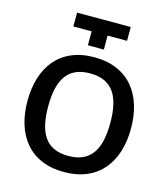

<svg xmlns="http://www.w3.org/2000/svg" viewBox="-139 -1087 1061 1209"><g transform="rotate(15 391.0 -482.5)"><path d="M391 -630C538 -630 594 -534 594 -361C594 -188 538 -92 391 -92C245 -92 189 -188 189 -361C189 -534 245 -630 391 -630ZM729 -361C729 -579 617 -735 391 -735C165 -735 54 -579 54 -361C54 -143 165 13 391 13C617 13 729 -143 729 -361ZM562 -978H212V-888H331V-797H435V-888H562Z"/></g></svg>

Font: Perun SemiBold
Style: Regular
Weight: 600
Foundry: Copyright (c) Stefan Peev, Context Ltd, 2016
Version: Version 1.089